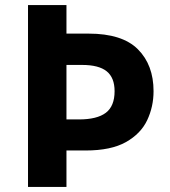

<svg xmlns="http://www.w3.org/2000/svg" viewBox="-20 -734 668 754"><path d="M583 -376Q583 -315 558 -262Q533 -209 474.5 -176Q416 -143 316 -143H241V0H90V-714H241V-602H328Q460 -602 521.5 -540.5Q583 -479 583 -376ZM290 -265Q361 -265 395.5 -291Q430 -317 430 -376Q430 -429 399 -454Q368 -479 302 -479H241V-265Z"/></svg>

Font: Noto Sans Bengali
Style: Bold
Weight: 700
Designer: Jelle Bosma - Monotype Design Team
Foundry: Monotype Imaging Inc.
Version: Version 2.003; ttfautohint (v1.8.4.7-5d5b)